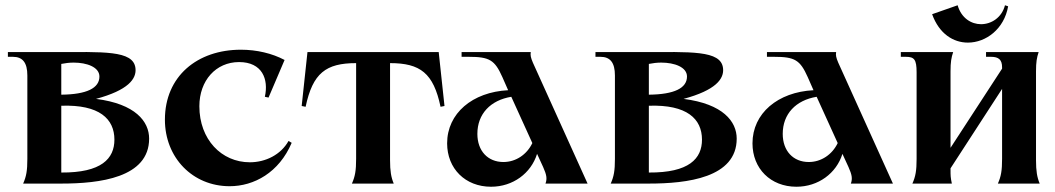

<svg xmlns="http://www.w3.org/2000/svg" viewBox="-20 -698 4013 730"><path d="M68 0H213C358 0 547 -22 547 -171C547 -236 495 -303 345 -322C467 -355 500 -398 495 -439C487 -508 370 -500 187 -500H10V-482H29C66 -482 84 -460 84 -411V-94C84 -49 80 -27 68 0ZM213 -42V-296C358 -301 415 -246 415 -167C415 -95 366 -41 213 -42ZM213 -338V-455C228 -458 244 -460 260 -460C310 -460 358 -443 358 -407C358 -363 310 -339 213 -338Z M853 10C946 10 1041 -42 1089 -155L1077 -162C1048 -110 990 -81 930 -81C822 -81 738 -168 738 -294C738 -392 801 -462 889 -462C977 -462 1002 -397 987 -330L1001 -327L1062 -470C1015 -495 956 -509 896 -509C730 -509 607 -408 607 -243C607 -98 713 10 853 10Z M1318 0H1477C1467 -24 1463 -48 1463 -89V-458C1578 -458 1628 -420 1655 -292L1670 -295L1648 -500H1149L1127 -295L1142 -292C1169 -420 1219 -458 1334 -458V-94C1334 -49 1330 -27 1318 0Z M2054 0H2214L2006 -460C1998 -479 1996 -488 1998 -500H1735V-482H1762C1841 -482 1861 -470 1890 -405L1912 -355C1776 -348 1680 -267 1680 -153C1680 -57 1749 12 1847 12C1930 12 1999 -39 2022 -113L2045 -63C2058 -34 2061 -19 2054 0ZM1795 -189C1795 -265 1845 -317 1924 -330L2004 -154C1983 -110 1941 -82 1894 -82C1835 -82 1795 -124 1795 -189Z M2302 0H2447C2592 0 2781 -22 2781 -171C2781 -236 2729 -303 2579 -322C2701 -355 2734 -398 2729 -439C2721 -508 2604 -500 2421 -500H2244V-482H2263C2300 -482 2318 -460 2318 -411V-94C2318 -49 2314 -27 2302 0ZM2447 -42V-296C2592 -301 2649 -246 2649 -167C2649 -95 2600 -41 2447 -42ZM2447 -338V-455C2462 -458 2478 -460 2494 -460C2544 -460 2592 -443 2592 -407C2592 -363 2544 -339 2447 -338Z M3215 0H3375L3167 -460C3159 -479 3157 -488 3159 -500H2896V-482H2923C3002 -482 3022 -470 3051 -405L3073 -355C2937 -348 2841 -267 2841 -153C2841 -57 2910 12 3008 12C3091 12 3160 -39 3183 -113L3206 -63C3219 -34 3222 -19 3215 0ZM2956 -189C2956 -265 3006 -317 3085 -330L3165 -154C3144 -110 3102 -82 3055 -82C2996 -82 2956 -124 2956 -189Z M3449 0H3599C3594 -24 3594 -30 3594 -52V-58L3790 -360V-94C3790 -49 3786 -27 3774 0H3933C3923 -24 3919 -48 3919 -89V-427C3919 -462 3922 -479 3929 -500H3729V-482H3748C3777 -482 3790 -471 3790 -442V-437L3594 -136V-427C3594 -462 3597 -479 3604 -500H3405V-482H3424C3456 -482 3465 -472 3465 -423V-94C3465 -49 3461 -27 3449 0ZM3524 -644 3621 -678C3635 -629 3673 -606 3710 -606C3749 -606 3789 -631 3801 -678L3813 -674C3798 -588 3729 -536 3660 -536C3605 -536 3551 -569 3524 -644Z"/></svg>

Font: Sinistre
Style: Bold
Weight: 700
Designer: Jules Durand
Foundry: Collletttivo
Version: Version 69.420;Glyphs 3.2 (3217)